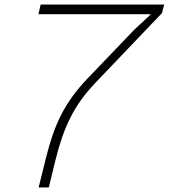

<svg xmlns="http://www.w3.org/2000/svg" viewBox="-20 -830 747 850"><path d="M697 -772 401 -462Q366 -425 339 -387.5Q312 -350 291.5 -309Q271 -268 255 -222Q239 -176 226 -123L196 0H151L183 -129Q197 -186 213.5 -233.5Q230 -281 251.5 -323Q273 -365 301 -403.5Q329 -442 367 -482L574 -698L646 -765V-767H150L160 -810H707Z"/></svg>

Font: TypoPRO Sinkin Sans
Style: 200 X Light Italic
Weight: 200
Italic angle: -112°
Designer: Keith Bates
Foundry: K-Type
Version: Sinkin Sans (version 1.0)  by Keith Bates   •   © 2014   www